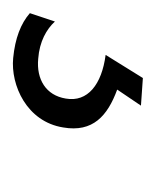

<svg xmlns="http://www.w3.org/2000/svg" viewBox="0 -52 242 299"><g transform="rotate(90 121.5 98.0)"><path d="M62 199C104 203 161 178 170 121C178 75 152 52 111 37L136 0L93 -3L57 55C103 61 131 83 125 117C120 148 95 163 63 160C36 158 17 147 5 134L-8 173C8 187 31 196 62 199Z"/></g></svg>

Font: Fixel Display Light
Style: Italic
Weight: 300
Italic angle: -10°
Designer: AlfaBravo + MacPaw
Foundry: Kyrylo Tkachov, Marchela Mozhyna, Serhii Makarenko, Maria Weinstein, Zakhar Kryvoshyya
Version: Version 1.210;Glyphs 3.2 (3217)